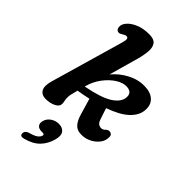

<svg xmlns="http://www.w3.org/2000/svg" viewBox="-295 -809 1177 1177"><g transform="rotate(45 293.5 -220.0)"><path d="M174.5 -565.5Q182.5 -593 179.5 -602.8Q176.5 -612.5 166 -612.5Q155.5 -612.5 139 -601.5Q131 -596.5 126.2 -594.5Q121.5 -592.5 114 -593.5Q104.5 -594.5 98.2 -603.5Q92 -612.5 93.5 -629Q95.5 -649 115.8 -669.8Q136 -690.5 171.8 -704.8Q207.5 -719 256.5 -719Q298 -719 313.5 -699Q329 -679 326.8 -643.8Q324.5 -608.5 312 -563L258.5 -372.5Q297 -419 351.8 -447.5Q406.5 -476 463.5 -474Q515.5 -473 544.5 -445Q573.5 -417 567 -365Q561 -320 518.2 -281Q475.5 -242 389.5 -211.5L413 -140.5Q419 -121.5 427.8 -113.2Q436.5 -105 447 -103.5Q468.5 -100 483 -117.5Q497.5 -130 512.5 -125Q523 -121.5 527 -112.8Q531 -104 528 -84.5Q525 -59.5 504.5 -36.2Q484 -13 452.5 0.5Q421 14 384.5 10.5Q355 7.5 337.2 -13.8Q319.5 -35 308 -73L276.5 -180Q236 -171 190 -163.5Q181 -129.5 178.2 -116.5Q175.5 -103.5 175.5 -95Q175.5 -74.5 178.2 -63Q181 -51.5 181 -39Q181 -17 153 -3Q125 11 88.5 11Q51 11 37 -15.2Q23 -41.5 38 -92.5ZM205 -219 203 -212.5Q322 -235.5 373.8 -268.2Q425.5 -301 431 -341.5Q438 -391.5 387 -394.5Q354 -396.5 316.5 -372.8Q279 -349 248.5 -308.2Q218 -267.5 205 -219ZM212 169.5Q185.5 169.5 175.2 155.5Q165 141.5 171 119Q178 93 201.5 77Q225 61 253 61Q285.5 61 301 81.2Q316.5 101.5 305.5 143Q292.5 192.5 259.5 226.8Q226.5 261 166.5 276.5Q135 285 135.5 260Q136 237 165 229Q201 219 215.5 207.5Q230 196 233.5 183Q237 169.5 221 169.5Z"/></g></svg>

Font: Fraunces 9pt S100 SemiBold
Style: Italic
Weight: 600
Italic angle: -16°
Version: Version 1.000; ttfautohint (v1.8.3)